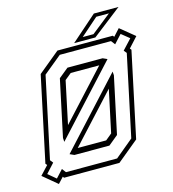

<svg xmlns="http://www.w3.org/2000/svg" viewBox="-137 -951 970 1079"><g transform="rotate(-15 347.5 -411.0)"><path d="M71.5 26.5 -12 -43 35.5 -94 27.5 -103 132.5 -597 257.5 -700H579.5L586 -692L623 -732.5L707 -664L653.5 -605.5L660.5 -597L555.5 -103L430.5 0H108.5L103 -7.5ZM226 -141.5H391.5L428.5 -172L481 -418.5ZM198 -108.5 172.5 -120 526.5 -505.5 528 -483.5 458 -155 401.5 -108.5ZM68.5 -6 109.5 -50.5 127 -27.5H424.5L530.5 -115.5L630.5 -586.5L617 -603L671 -661L624.5 -698.5L580 -650L562 -673.5H264L158 -586.5L57.5 -115.5L71.5 -98L22.5 -44.5ZM162 -194.5 160.5 -217.5 230.5 -546.5 287 -592.5H491.5L517 -581ZM206.5 -280 463 -559H297L259 -528ZM359 -716 509 -848H652.5L482.5 -716ZM414.5 -736.5H477L591 -827H517.5Z"/></g></svg>

Font: Tourney Light
Style: Italic
Weight: 300
Italic angle: -12°
Version: Version 1.015